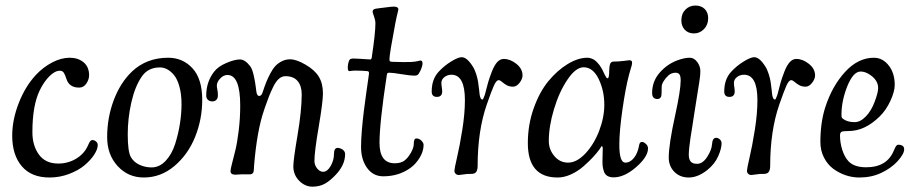

<svg xmlns="http://www.w3.org/2000/svg" viewBox="-20 -640 3345 706"><path d="M236.3 -427.7Q267.1 -427.7 287.4 -410.9Q307.6 -394 307.6 -363.3Q307.6 -347.7 297.6 -332.8Q287.6 -317.9 271 -317.9Q233.4 -317.9 223.6 -351.6Q219.2 -365.7 214.4 -372.8Q209.5 -379.9 200.2 -379.9Q182.1 -379.9 161.9 -359.9Q141.6 -339.8 126 -307.6Q99.1 -252 99.1 -153.8Q99.1 -105 123 -71.8Q147 -38.6 194.3 -38.6Q230 -38.6 259.8 -56.4Q289.6 -74.2 303.2 -104.5Q308.1 -116.2 311.5 -120.6Q314.9 -125 319.8 -125Q327.1 -125 333.3 -119.6Q339.4 -114.3 339.4 -106.9Q339.4 -91.3 326.2 -71Q313 -50.8 290.5 -32Q268.1 -13.2 233.6 -0.2Q199.2 12.7 162.1 12.7Q95.2 12.7 60.1 -28.8Q24.9 -70.3 24.9 -141.1Q24.9 -199.2 48.8 -260.7Q72.8 -322.3 111.8 -364.3Q138.7 -393.1 171.9 -410.4Q205.1 -427.7 236.3 -427.7Z M374 -135.7Q374 -207 398.2 -271.5Q422.4 -335.9 465.3 -377Q519 -427.7 598.6 -427.7Q652.3 -427.7 688 -388.7Q723.6 -349.6 723.6 -272.9Q723.6 -201.7 697.5 -136.7Q671.4 -71.8 621.3 -29.5Q571.3 12.7 508.8 12.7Q451.2 12.7 412.6 -29.3Q374 -71.3 374 -135.7ZM537.1 -24.4Q566.4 -24.4 589.1 -48.6Q611.8 -72.8 623.8 -110.1Q635.7 -147.5 641.6 -185.1Q647.5 -222.7 647.5 -256.8Q647.5 -293.5 639.9 -321Q632.3 -348.6 620.4 -363.3Q608.4 -377.9 595.2 -385Q582 -392.1 568.4 -392.1Q524.9 -392.1 502 -359.4Q476.6 -323.2 463.1 -264.2Q449.7 -205.1 449.7 -146.5Q449.7 -82 461.4 -62Q472.7 -43 493.7 -33.7Q514.6 -24.4 537.1 -24.4Z M1046.9 -421.9Q1069.8 -421.9 1103.8 -402.1Q1137.7 -382.3 1152.3 -357.9Q1167.5 -333 1167.5 -296.4Q1167.5 -265.6 1151.9 -173.8Q1136.2 -82 1136.2 -48.3Q1136.2 -32.7 1146.2 -20.5Q1156.2 -8.3 1168 -8.3Q1183.6 -8.3 1195.8 -29.5Q1208 -50.8 1208 -73.2Q1208 -96.2 1221.7 -96.2Q1226.1 -96.2 1231.9 -94.2Q1239.3 -91.8 1244.1 -86.2Q1249 -80.6 1249 -73.2Q1249 -33.7 1214.8 2.4Q1193.8 24.9 1174.3 35.6Q1154.8 46.4 1128.9 46.4Q1101.6 46.4 1080.1 24.7Q1058.6 2.9 1058.6 -28.3Q1058.6 -52.2 1074 -142.8Q1089.4 -233.4 1089.4 -293.5Q1089.4 -323.7 1074.5 -341.8Q1059.6 -359.9 1029.3 -359.9Q1016.6 -359.9 1005.6 -350.3Q994.6 -340.8 985.1 -321.5Q975.6 -302.2 969.2 -285.9Q962.9 -269.5 953.6 -243.2Q952.1 -238.3 951.2 -235.8Q924.8 -160.2 914.1 -29.3Q914.1 -27.3 913.8 -22.5Q913.6 -17.6 913.3 -15.1Q913.1 -12.7 912.4 -9Q911.6 -5.4 910.2 -3.7Q908.7 -2 906 -0.5Q903.3 1 899.9 1H868.7Q863.3 1 855.5 1.7Q847.7 2.4 846.2 2.4Q827.6 2.4 827.6 -10.7Q827.6 -17.6 833.3 -39.3Q838.9 -61 845.5 -87.6Q852.1 -114.3 857.7 -159.4Q863.3 -204.6 863.3 -252Q863.3 -364.3 816.4 -364.3Q801.8 -364.3 789.6 -351.3Q777.3 -338.4 777.3 -325.2Q777.3 -319.3 779.3 -310.3Q781.2 -301.3 781.2 -289.1Q781.2 -278.3 775.4 -272.7Q769.5 -267.1 760.7 -267.1Q751 -267.1 744.6 -272.9Q738.3 -278.8 738.3 -288.6Q738.3 -338.4 766.6 -375.5Q781.7 -395.5 812.3 -408.4Q842.8 -421.4 861.8 -421.4Q881.3 -421.4 899.9 -396.5Q904.3 -391.1 907.7 -381.3Q911.1 -371.6 913.8 -358.9Q916.5 -346.2 918 -337.2Q919.4 -328.1 921.1 -315.4Q922.9 -302.7 922.9 -301.8Q925.3 -287.1 933.1 -287.1Q941.4 -287.1 945.8 -300.8Q953.1 -323.2 959 -337.9Q964.8 -352.5 974.1 -370.1Q983.4 -387.7 992.9 -397.7Q1002.4 -407.7 1016.4 -414.8Q1030.3 -421.9 1046.9 -421.9Z M1375.5 -114.3Q1375.5 -39.6 1431.6 -39.6Q1453.1 -39.6 1466.3 -48.8Q1480 -59.1 1490.7 -77.9Q1501.5 -96.7 1501.5 -110.8Q1501.5 -130.9 1510.7 -130.9Q1522 -130.9 1529.8 -122.6Q1537.6 -114.3 1537.6 -107.4Q1537.6 -84 1523.4 -60.5Q1509.3 -37.1 1489.7 -22.9Q1446.8 8.3 1389.2 8.3Q1352.1 8.3 1329.8 -22.5Q1307.6 -53.2 1307.6 -100.1Q1307.6 -124.5 1310.5 -160.6Q1313.5 -196.8 1317.9 -231.7Q1322.3 -266.6 1326.7 -297.6Q1331.1 -328.6 1334 -348.9Q1336.9 -369.1 1336.9 -370.1Q1336.9 -377.9 1331.5 -378.4Q1310.5 -380.4 1286.1 -380.4Q1277.8 -380.4 1272 -379.4Q1266.1 -378.4 1265.1 -378.4Q1258.8 -378.4 1258.8 -390.6Q1258.8 -407.7 1265.1 -419.9Q1268.1 -424.8 1280.3 -424.8Q1288.6 -424.8 1303.2 -423.8Q1317.9 -422.9 1329.3 -422.1Q1340.8 -421.4 1341.8 -421.4Q1345.7 -421.4 1347.2 -429.2Q1347.2 -430.2 1347.2 -430.7Q1360.4 -518.1 1360.4 -554.2Q1360.4 -565.9 1355.2 -579.8Q1350.1 -593.8 1350.1 -596.7Q1350.1 -602.5 1354.7 -605.5Q1359.4 -608.4 1375 -609.9Q1381.3 -610.4 1400.6 -613Q1419.9 -615.7 1428.2 -615.7Q1444.8 -615.7 1444.8 -605Q1444.8 -604 1443.1 -597.2Q1441.4 -590.3 1438.5 -578.1Q1435.5 -565.9 1433.6 -554.2Q1412.1 -440.9 1412.1 -423.3Q1412.1 -415.5 1414.1 -414.3Q1416 -413.1 1424.8 -412.6Q1470.2 -411.1 1491.2 -412.1Q1508.3 -413.1 1516.1 -415.3Q1523.9 -417.5 1525.4 -417.5Q1533.7 -417.5 1533.7 -406.7Q1533.7 -399.9 1530.3 -391.1Q1527.8 -382.8 1523.4 -375.5Q1519 -366.7 1515.4 -364.3Q1511.7 -361.8 1502.9 -361.8Q1489.3 -361.8 1456.5 -367.2Q1423.8 -372.6 1412.1 -372.6Q1406.2 -372.6 1404.8 -371.1Q1403.3 -369.6 1402.3 -363.8Q1375.5 -188.5 1375.5 -114.3Z M1832.5 -423.3Q1856 -423.3 1878.7 -405.3Q1901.4 -387.2 1901.4 -362.8Q1901.4 -349.6 1890.4 -335.4Q1879.4 -321.3 1866.7 -321.3Q1852.5 -321.3 1842.5 -327.1Q1832.5 -333 1825.7 -339.1Q1818.8 -345.2 1813.5 -345.2Q1805.2 -345.2 1796.1 -325.2Q1787.1 -305.2 1770 -255.9Q1736.3 -159.2 1736.3 -29.3Q1736.3 -16.1 1731.2 -8.1Q1726.1 0 1710 -0.5Q1699.7 -1 1685.5 1.2Q1671.4 3.4 1668.5 3.4Q1660.6 3.9 1655.8 -0.7Q1650.9 -5.4 1650.9 -12.2Q1650.9 -19.5 1660.6 -61.3Q1670.4 -103 1679.9 -162.6Q1689.5 -222.2 1689.5 -272Q1689.5 -365.2 1640.1 -365.2Q1625 -365.2 1614 -356.4Q1603 -347.7 1603 -335Q1603 -328.1 1604.5 -319.1Q1606 -310.1 1606 -304.2Q1606 -283.7 1586.4 -283.7Q1567.4 -283.7 1567.4 -303.7Q1567.4 -348.1 1592.3 -375.5Q1612.8 -397.9 1638.7 -413.8Q1664.6 -429.7 1677.7 -429.7Q1696.8 -429.7 1717.8 -396.5Q1725.6 -384.8 1731 -367.7Q1736.3 -350.6 1738 -338.6Q1739.7 -326.7 1741.7 -310.1Q1743.7 -293.5 1743.7 -292Q1746.6 -273.9 1753.9 -273.9Q1756.8 -273.9 1762.7 -291Q1770 -320.3 1774.9 -337.2Q1779.8 -354 1788.8 -377.2Q1797.9 -400.4 1808.6 -411.9Q1819.3 -423.3 1832.5 -423.3Z M2362.8 -94.2Q2362.8 -63.5 2319.3 -25.6Q2275.9 12.2 2236.3 12.2Q2222.2 12.2 2213.1 6.6Q2204.1 1 2200.7 -9.5Q2197.3 -20 2196.3 -27.6Q2195.3 -35.2 2195.3 -46.9Q2195.3 -55.2 2195.8 -72Q2196.3 -88.9 2196.3 -92.8Q2196.3 -102.5 2192.9 -102.5Q2191.9 -102.5 2190.9 -101.1Q2189.9 -99.6 2188.2 -96.7Q2186.5 -93.8 2185.1 -91.8Q2174.8 -77.6 2161.1 -62.7Q2147.5 -47.9 2126.5 -29.3Q2105.5 -10.7 2080.1 1Q2054.7 12.7 2030.3 12.7Q1920.9 12.7 1920.9 -113.8Q1920.9 -181.2 1942.4 -241.7Q1963.9 -302.2 1996.6 -341.8Q2029.3 -381.3 2067.4 -404.5Q2105.5 -427.7 2140.1 -427.7Q2147 -427.7 2153.6 -425.3Q2160.2 -422.9 2165 -419.9Q2169.9 -417 2175.3 -411.1Q2180.7 -405.3 2183.8 -401.4Q2187 -397.5 2191.4 -389.9Q2195.8 -382.3 2197 -379.6Q2198.2 -377 2201.7 -369.1L2205.6 -361.8Q2209 -355.5 2210.4 -353.8Q2211.9 -352.1 2214.4 -352.1Q2220.2 -352.1 2220.2 -382.3Q2220.7 -398.9 2224.1 -406.2Q2227.5 -413.6 2236.3 -413.6Q2254.4 -413.6 2273.4 -416Q2292.5 -418.5 2293.9 -418.5Q2304.2 -418.5 2304.2 -410.2Q2304.2 -405.3 2303 -399.9Q2301.8 -394.5 2298.3 -383.8Q2294.9 -373 2292.5 -363.3Q2280.3 -317.4 2268.8 -237.5Q2257.3 -157.7 2257.3 -107.9Q2257.3 -42 2279.3 -42Q2297.4 -42 2311.3 -59.6Q2325.2 -77.1 2330.1 -106Q2332 -118.2 2340.8 -118.2Q2347.7 -118.2 2356.4 -109.4Q2362.8 -103 2362.8 -94.2ZM2126 -392.6Q2097.2 -392.6 2066.7 -347.4Q2036.1 -302.2 2017.1 -238.8Q1998 -175.3 1998 -121.6Q1998 -90.3 2018.3 -66.2Q2038.6 -42 2068.8 -42Q2100.6 -42 2132.1 -75.2Q2163.6 -108.4 2182.9 -158.2Q2202.1 -208 2202.1 -254.9Q2202.1 -306.2 2181.4 -349.4Q2160.6 -392.6 2126 -392.6Z M2485.4 -564.9Q2485.4 -589.4 2500.2 -604.5Q2515.1 -619.6 2537.1 -619.6Q2558.6 -619.6 2571.3 -606.9Q2584 -594.2 2584 -573.2Q2584 -548.8 2568.6 -533Q2553.2 -517.1 2531.7 -517.1Q2510.7 -517.1 2498 -530.5Q2485.4 -543.9 2485.4 -564.9ZM2462.9 -217.3Q2482.9 -308.6 2482.9 -344.2Q2482.9 -359.9 2478.5 -366.2Q2474.1 -372.6 2464.4 -372.6Q2449.2 -372.6 2438 -362.8Q2427.7 -353.5 2420.4 -341.8Q2413.1 -330.1 2413.1 -321.3Q2413.1 -290 2411.1 -285.2Q2407.2 -275.9 2397.5 -275.9Q2377.9 -275.9 2377.9 -298.3Q2377.9 -340.8 2405.5 -372.6Q2433.1 -404.3 2471.7 -418.5Q2496.6 -427.7 2516.6 -427.7Q2531.7 -427.7 2543.5 -412.4Q2555.2 -397 2555.2 -378.9Q2555.2 -369.1 2554 -357.9Q2552.7 -346.7 2550.8 -334.7Q2548.8 -322.8 2543.2 -287.4Q2537.6 -252 2531.7 -214.4Q2529.8 -200.2 2525.6 -174.6Q2521.5 -148.9 2519 -133.1Q2516.6 -117.2 2514.6 -99.4Q2512.7 -81.5 2512.7 -71.3Q2512.7 -54.2 2519.8 -45.9Q2526.9 -37.6 2543 -37.6Q2564 -37.6 2580.3 -63Q2596.7 -88.4 2598.1 -108.9Q2599.6 -133.3 2613.3 -133.3Q2620.6 -133.3 2627 -127.4Q2633.3 -121.6 2633.3 -112.8Q2633.3 -93.8 2620.8 -65.4Q2608.4 -37.1 2581.1 -15.1Q2546.4 12.7 2512.7 12.7Q2480 12.7 2459.5 -8.3Q2439 -29.3 2439 -60.5Q2439 -108.9 2462.9 -217.3Z M2908.2 -423.3Q2931.6 -423.3 2954.3 -405.3Q2977.1 -387.2 2977.1 -362.8Q2977.1 -349.6 2966.1 -335.4Q2955.1 -321.3 2942.4 -321.3Q2928.2 -321.3 2918.2 -327.1Q2908.2 -333 2901.4 -339.1Q2894.5 -345.2 2889.2 -345.2Q2880.9 -345.2 2871.8 -325.2Q2862.8 -305.2 2845.7 -255.9Q2812 -159.2 2812 -29.3Q2812 -16.1 2806.9 -8.1Q2801.8 0 2785.6 -0.5Q2775.4 -1 2761.2 1.2Q2747.1 3.4 2744.1 3.4Q2736.3 3.9 2731.4 -0.7Q2726.6 -5.4 2726.6 -12.2Q2726.6 -19.5 2736.3 -61.3Q2746.1 -103 2755.6 -162.6Q2765.1 -222.2 2765.1 -272Q2765.1 -365.2 2715.8 -365.2Q2700.7 -365.2 2689.7 -356.4Q2678.7 -347.7 2678.7 -335Q2678.7 -328.1 2680.2 -319.1Q2681.6 -310.1 2681.6 -304.2Q2681.6 -283.7 2662.1 -283.7Q2643.1 -283.7 2643.1 -303.7Q2643.1 -348.1 2668 -375.5Q2688.5 -397.9 2714.4 -413.8Q2740.2 -429.7 2753.4 -429.7Q2772.5 -429.7 2793.5 -396.5Q2801.3 -384.8 2806.6 -367.7Q2812 -350.6 2813.7 -338.6Q2815.4 -326.7 2817.4 -310.1Q2819.3 -293.5 2819.3 -292Q2822.3 -273.9 2829.6 -273.9Q2832.5 -273.9 2838.4 -291Q2845.7 -320.3 2850.6 -337.2Q2855.5 -354 2864.5 -377.2Q2873.5 -400.4 2884.3 -411.9Q2895 -423.3 2908.2 -423.3Z M3193.8 -427.7Q3217.3 -427.7 3235.8 -412.1Q3270 -381.8 3270 -328.1Q3270 -303.7 3254.2 -269.3Q3238.3 -234.9 3214.8 -211.9Q3160.2 -158.2 3100.6 -158.2Q3080.6 -158.2 3074.7 -155.5Q3068.8 -152.8 3068.8 -141.6Q3068.8 -115.7 3076.9 -89.6Q3085 -63.5 3099.6 -47.4Q3120.6 -24.9 3165 -24.9Q3242.2 -24.9 3267.1 -87.4Q3272 -99.1 3275.4 -103.5Q3278.8 -107.9 3283.7 -107.9Q3291 -107.9 3296.9 -105Q3304.7 -101.1 3304.7 -90.8Q3304.7 -73.7 3279.3 -45.9Q3255.9 -21 3220.2 -4.2Q3184.6 12.7 3139.6 12.7Q3113.8 12.7 3088.9 4.2Q3064 -4.4 3043.2 -20Q3022.5 -35.6 3009.5 -61.3Q2996.6 -86.9 2996.6 -118.2Q2996.6 -189.5 3014.6 -245.6Q3039.6 -323.2 3087.4 -375.5Q3135.3 -427.7 3193.8 -427.7ZM3082.5 -201.2Q3097.7 -190.9 3122.6 -190.9Q3143.6 -190.9 3163.8 -211.9Q3184.1 -232.9 3196.3 -266.1Q3209 -299.8 3209 -316.4Q3209 -345.2 3178.7 -365.2Q3161.6 -377 3144.5 -377Q3117.7 -377 3095.7 -323.2Q3074.2 -269 3074.2 -219.2Q3074.2 -210 3075.4 -207.5Q3076.7 -205.1 3082.5 -201.2Z"/></svg>

Font: Cooper*
Style: Italic
Weight: 400
Italic angle: -7°
Designer: Owen Earl
Foundry: indestructible type*
Version: Version 0.001